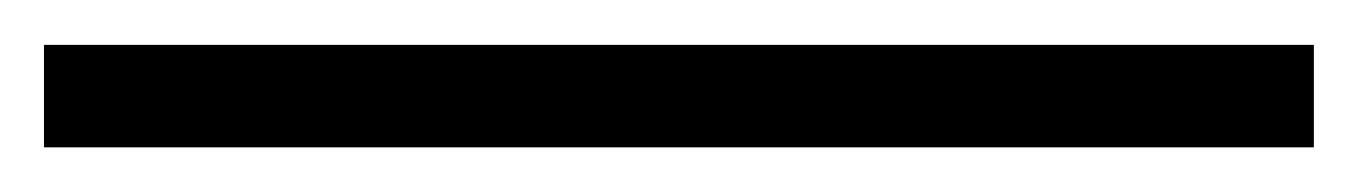

<svg xmlns="http://www.w3.org/2000/svg" viewBox="-28 -775 609 86"><path d="M560.5 -709H-8.3V-754.9H560.5Z"/></svg>

Font: TypoPRO Liberation Sans
Style: Regular
Weight: 400
Designer: Steve Matteson
Foundry: Ascender Corporation
Version: Version 2.00.1